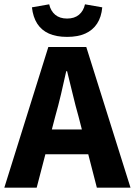

<svg xmlns="http://www.w3.org/2000/svg" viewBox="-26 -870 625 890"><path d="M-6 0 198 -652H374L579 0H423L338 -330Q324 -379 311 -434Q298 -489 285 -540H281Q270 -489 257 -434Q244 -379 230 -330L144 0ZM128 -155V-270H442V-155ZM285 -699Q235 -699 200.5 -714.5Q166 -730 146.5 -760.5Q127 -791 122 -836L202 -850Q209 -819 230 -801.5Q251 -784 285 -784Q319 -784 340 -801.5Q361 -819 368 -850L448 -836Q444 -791 424 -760.5Q404 -730 369.5 -714.5Q335 -699 285 -699Z"/></svg>

Font: Source Sans 3 ExtraLight
Style: Bold
Weight: 700
Version: Version 3.052;hotconv 1.1.0;makeotfexe 2.6.0